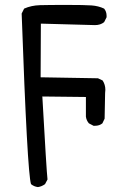

<svg xmlns="http://www.w3.org/2000/svg" viewBox="-20 -633 540 780"><path d="M134 127Q118 125 106 115Q91 70 68 -578L78 -598Q107 -611 142.5 -612Q178 -613 251 -613Q323 -613 351.5 -611Q380 -609 403 -598Q413 -586 413 -569V-563L403 -543Q388 -531 366 -531L146 -537L145 -319L378 -315L397 -306Q408 -289 408 -268L407 -255L405 -151L396 -132Q384 -122 366 -122H360L341 -132Q331 -144 329 -159V-239L152 -241Q169 62 173 96L163 115Q149 125 134 127Z"/></svg>

Font: Xiaolai Mono SC
Style: Regular
Weight: 400
Monospace: yes
Designer: LXGW / Nozomi Seto
Version: Version 3.113;September 30, 2024